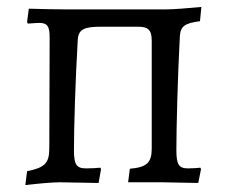

<svg xmlns="http://www.w3.org/2000/svg" viewBox="-20 -525 648 553"><path d="M53 8C88 4 129 0 153 0C180 0 232 2 264 2L271 -38L269 -42C260 -41 242 -40 228 -40C200 -40 193 -51 193 -93C193 -157 197 -292 204 -411C206 -441 224 -448 269 -448H378C404 -448 417 -441 417 -408V-97C417 -56 402 -43 354 -39L349 0H448C473 0 522 2 551 2L559 -38L557 -42C549 -41 534 -40 522 -40C495 -40 488 -51 488 -93C488 -160 492 -307 498 -420C500 -450 512 -458 556 -464L560 -505C518 -501 479 -498 460 -498H165C138 -498 93 -499 63 -500L58 -462L60 -457C74 -458 86 -459 93 -459C116 -459 123 -450 123 -417L122 -98C122 -55 109 -42 58 -32Z"/></svg>

Font: Alegreya SC
Style: Regular
Weight: 400
Designer: Juan Pablo del Peral
Foundry: Huerta Tipografica
Version: Version 2.007;PS 002.007;hotconv 1.0.88;makeotf.lib2.5.64775